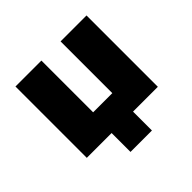

<svg xmlns="http://www.w3.org/2000/svg" viewBox="-161 -668 963 963"><g transform="rotate(-45 321.0 -186.0)"><path d="M245 134V0H69V-506H253V-139H389V-506H573V0H397V134Z"/></g></svg>

Font: Nunito Sans 7pt SemiCondensed Black
Style: Regular
Weight: 900
Width: 4
Designer: Vernon Adams
Foundry: Vernon Adams
Version: Version 3.101;gftools[0.9.27]